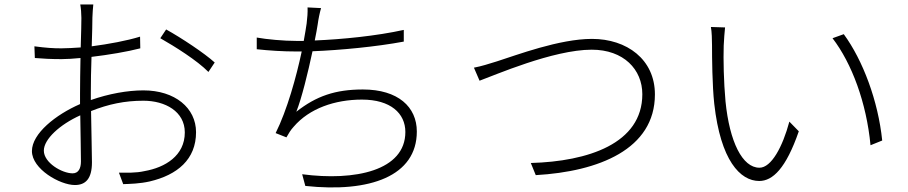

<svg xmlns="http://www.w3.org/2000/svg" viewBox="-20 -808 4040 854"><path d="M303 -37C256 -37 175 -84 175 -138C175 -189 246 -254 337 -295C338 -214 340 -133 340 -90C340 -59 329 -37 303 -37ZM384 -396C384 -442 385 -500 387 -555C463 -564 546 -578 604 -593L603 -645C545 -627 464 -612 388 -602C390 -660 391 -709 391 -730C392 -752 393 -770 395 -788H337C340 -772 342 -748 342 -728C342 -710 341 -659 339 -597C308 -595 278 -593 253 -593C217 -593 185 -595 133 -602L135 -550C169 -547 208 -545 254 -545C278 -545 307 -547 338 -550C337 -495 336 -438 336 -392V-345C228 -298 122 -214 122 -136C122 -56 247 15 313 15C360 15 389 -12 389 -86C389 -135 386 -228 385 -314C463 -345 535 -360 618 -360C715 -360 802 -312 802 -219C802 -115 714 -63 623 -47C584 -38 543 -40 509 -40L528 11C558 10 602 9 646 -1C769 -30 852 -99 852 -220C852 -328 758 -406 618 -406C547 -406 464 -391 384 -363ZM693 -638C758 -601 857 -539 907 -488L935 -530C890 -571 786 -640 719 -677Z M1776 -675C1654 -648 1501 -633 1380 -628C1386 -656 1390 -681 1393 -699C1396 -722 1402 -751 1408 -772L1348 -775C1349 -752 1347 -730 1344 -704C1341 -684 1337 -658 1331 -626H1299C1241 -626 1166 -633 1122 -641V-589C1178 -583 1237 -579 1300 -579H1322C1298 -466 1257 -318 1206 -216L1254 -197C1264 -215 1273 -230 1286 -244C1356 -326 1470 -365 1590 -365C1717 -365 1783 -304 1783 -221C1783 -49 1559 -2 1324 -33L1338 19C1626 50 1834 -25 1834 -223C1834 -332 1751 -410 1594 -410C1472 -410 1387 -381 1298 -311C1322 -371 1350 -486 1370 -580C1495 -585 1653 -600 1776 -623Z M2088 -507 2113 -449C2177 -472 2440 -587 2612 -587C2754 -587 2837 -499 2837 -389C2837 -169 2595 -90 2341 -83L2363 -29C2643 -45 2893 -144 2893 -388C2893 -544 2768 -635 2613 -635C2468 -635 2278 -563 2190 -535C2151 -523 2124 -514 2088 -507Z M3205 -686 3142 -688C3146 -669 3147 -628 3147 -607C3147 -551 3148 -428 3157 -346C3185 -95 3272 -3 3357 -3C3417 -3 3476 -59 3533 -224L3491 -267C3461 -155 3411 -62 3358 -62C3282 -62 3225 -177 3207 -357C3199 -444 3197 -545 3199 -605C3200 -629 3203 -669 3205 -686ZM3733 -656 3683 -638C3769 -526 3834 -351 3852 -162L3904 -183C3886 -359 3818 -540 3733 -656Z"/></svg>

Font: Noto Sans CJK KR Light
Style: Regular
Weight: 300
Designer: Ryoko NISHIZUKA (kana & ideographs); Paul D. Hunt (Latin, Greek & Cyrillic); Wenlong ZHANG (bopomofo); Sandoll Communica
Foundry: Adobe Systems Incorporated
Version: Version 1.004;PS 1.004;hotconv 1.0.82;makeotf.lib2.5.63406